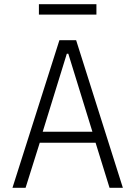

<svg xmlns="http://www.w3.org/2000/svg" viewBox="-20 -888 640 908"><path d="M498 0 432 -213H168L101 0H39L261 -698H340L561 0ZM303 -634H296L182 -265H417ZM164 -868H436V-819H164Z"/></svg>

Font: IBM Plex Mono Light
Style: Regular
Weight: 300
Monospace: yes
Designer: Mike Abbink, Paul van der Laan, Pieter van Rosmalen
Foundry: Bold Monday
Version: Version 2.3